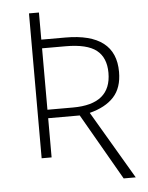

<svg xmlns="http://www.w3.org/2000/svg" viewBox="-56 -730 696 903"><g transform="rotate(-5 292.0 -278.0)"><path d="M311 -185H162V0H115V-684H162V-556H276Q513 -556 513 -373Q513 -298 473.5 -255Q434 -212 359 -193L548 128H491ZM283 -225Q463 -225 463 -373Q463 -445 418.5 -480Q374 -515 273 -515H162V-225Z"/></g></svg>

Font: FiraGO ExtraLight
Style: Regular
Weight: 200
Designer: bBox Type
Foundry: bBox Type GmbH
Version: Version 1.001